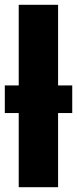

<svg xmlns="http://www.w3.org/2000/svg" viewBox="-22 -780 322 800"><path d="M220 0V-309H279V-424H220V-760H56V-424H-2V-309H56V0Z"/></svg>

Font: Noto Sans Display Condensed Black
Style: Regular
Weight: 900
Width: 3
Designer: Monotype Design team
Foundry: Monotype Imaging Inc.
Version: 1.000